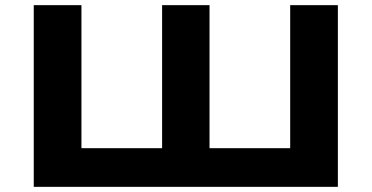

<svg xmlns="http://www.w3.org/2000/svg" viewBox="-20 -725 1442 745"><path d="M111 0V-705H296V-150H609V-705H793V-150H1106V-705H1291V0Z"/></svg>

Font: Nunito Sans 7pt Expanded ExtraBold
Style: Regular
Weight: 800
Width: 7
Designer: Vernon Adams
Foundry: Vernon Adams
Version: Version 3.101;gftools[0.9.27]